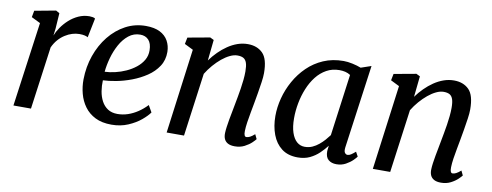

<svg xmlns="http://www.w3.org/2000/svg" viewBox="-53 -818 2761 1078"><g transform="rotate(10 1327.0 -279.0)"><path d="M51.5 0 118 -481.5 67 -506.5 74 -544 195 -566.5 215.5 -555 209.5 -466 204.5 -426Q213 -448.5 229.8 -473Q246.5 -497.5 270 -519Q293.5 -540.5 323 -554Q352.5 -567.5 385.5 -567.5Q394.5 -567.5 404 -565.8Q413.5 -564 418 -560L395.5 -449.5Q390 -453.5 377.8 -456.5Q365.5 -459.5 347 -459.5Q327 -459.5 306.5 -453.2Q286 -447 266 -434.2Q246 -421.5 229.2 -402.5Q212.5 -383.5 200.5 -357.5L151.5 0Z M821.5 -96Q808 -76 778.2 -51Q748.5 -26 706 -7.8Q663.5 10.5 611.5 10.5Q557 10.5 519 -8.5Q481 -27.5 457.5 -59.8Q434 -92 423.5 -131.8Q413 -171.5 413.5 -213Q414.5 -285 437 -349.2Q459.5 -413.5 499.2 -463Q539 -512.5 592 -540.8Q645 -569 707 -569Q756 -569 787.5 -553Q819 -537 834.5 -509Q850 -481 850.5 -446.5Q851 -399.5 827.5 -363.8Q804 -328 765.8 -302.5Q727.5 -277 683 -260.2Q638.5 -243.5 595.8 -235.5Q553 -227.5 521.5 -226.5Q520 -195 525 -164.5Q530 -134 543.2 -109Q556.5 -84 579 -69.2Q601.5 -54.5 634 -54.5Q664.5 -54.5 693.5 -64.2Q722.5 -74 749.5 -92Q776.5 -110 799.5 -134.5ZM684 -515.5Q647 -515.5 618.2 -492.5Q589.5 -469.5 569.5 -433Q549.5 -396.5 538 -354.8Q526.5 -313 523 -275.5Q551 -276.5 582.2 -283.8Q613.5 -291 643.2 -304.5Q673 -318 697.5 -337.5Q722 -357 736.5 -382Q751 -407 750.5 -437.5Q750 -476.5 732.2 -496Q714.5 -515.5 684 -515.5Z M1082.5 -438.5Q1101.5 -465 1125 -488.5Q1148.5 -512 1175 -530Q1201.5 -548 1230 -558Q1258.5 -568 1288.5 -568Q1341.5 -568 1373.5 -536.2Q1405.5 -504.5 1405.5 -423Q1405.5 -401.5 1401 -370.5Q1396.5 -339.5 1391 -306.8Q1385.5 -274 1380.5 -247Q1376 -222 1370.5 -193Q1365 -164 1360.8 -135.8Q1356.5 -107.5 1356 -85Q1355.5 -68 1359.2 -60.2Q1363 -52.5 1369.5 -52.5Q1379 -52.5 1390 -58Q1401 -63.5 1416.5 -77L1429 -51Q1425 -45 1409.5 -30Q1394 -15 1369.8 -2.5Q1345.5 10 1314.5 10Q1290 10 1275.2 2Q1260.5 -6 1254 -20.5Q1247.5 -35 1248.5 -55.5Q1249 -70.5 1251.8 -90.5Q1254.5 -110.5 1258.5 -132.8Q1262.5 -155 1267 -177.8Q1271.5 -200.5 1275 -220.5Q1279 -241.5 1283.5 -266Q1288 -290.5 1292 -316Q1296 -341.5 1298.5 -366.5Q1301 -391.5 1301 -414Q1301 -445.5 1295 -463Q1289 -480.5 1276.2 -487.8Q1263.5 -495 1242 -495Q1222 -495 1199.5 -484.2Q1177 -473.5 1154.2 -454.8Q1131.5 -436 1110.5 -411.8Q1089.5 -387.5 1073 -360.5L1024 0H925L989 -483L939.5 -507.5L947 -545L1073.5 -568L1095 -557.5Z M1927.5 -93Q1924.5 -69.5 1931.2 -61Q1938 -52.5 1946.5 -52.5Q1955.5 -52.5 1965.8 -59Q1976 -65.5 1991 -78.5L2005 -53Q2001 -46.5 1985.8 -31.2Q1970.5 -16 1947 -3Q1923.5 10 1894 10Q1865.5 10 1848 -5Q1830.5 -20 1831 -54L1834.5 -85Q1817 -62 1794.2 -40.2Q1771.5 -18.5 1741.8 -4.2Q1712 10 1673 10Q1617.5 10 1581.5 -17.5Q1545.5 -45 1527.8 -92.2Q1510 -139.5 1510 -198Q1510 -247.5 1523.5 -299.5Q1537 -351.5 1563.8 -399.5Q1590.5 -447.5 1629.5 -485.5Q1668.5 -523.5 1720 -545.8Q1771.5 -568 1834.5 -568Q1857.5 -568 1885.2 -562Q1913 -556 1934.5 -547.5L1993 -567.5ZM1883 -497Q1869.5 -506 1853.5 -509.8Q1837.5 -513.5 1820 -513.5Q1779.5 -513.5 1746.8 -495.2Q1714 -477 1689.5 -445.8Q1665 -414.5 1648.5 -374.2Q1632 -334 1623.8 -290.2Q1615.5 -246.5 1615.5 -203.5Q1615.5 -155 1626.5 -122Q1637.5 -89 1656.8 -72.2Q1676 -55.5 1701.5 -55.5Q1725 -55.5 1744.8 -64.2Q1764.5 -73 1781.2 -86.8Q1798 -100.5 1811.5 -116Q1825 -131.5 1835.5 -145.5Z M2258 -438.5Q2277 -465 2300.5 -488.5Q2324 -512 2350.5 -530Q2377 -548 2405.5 -558Q2434 -568 2464 -568Q2517 -568 2549 -536.2Q2581 -504.5 2581 -423Q2581 -401.5 2576.5 -370.5Q2572 -339.5 2566.5 -306.8Q2561 -274 2556 -247Q2551.5 -222 2546 -193Q2540.5 -164 2536.2 -135.8Q2532 -107.5 2531.5 -85Q2531 -68 2534.8 -60.2Q2538.5 -52.5 2545 -52.5Q2554.5 -52.5 2565.5 -58Q2576.5 -63.5 2592 -77L2604.5 -51Q2600.5 -45 2585 -30Q2569.5 -15 2545.2 -2.5Q2521 10 2490 10Q2465.5 10 2450.8 2Q2436 -6 2429.5 -20.5Q2423 -35 2424 -55.5Q2424.5 -70.5 2427.2 -90.5Q2430 -110.5 2434 -132.8Q2438 -155 2442.5 -177.8Q2447 -200.5 2450.5 -220.5Q2454.5 -241.5 2459 -266Q2463.5 -290.5 2467.5 -316Q2471.5 -341.5 2474 -366.5Q2476.5 -391.5 2476.5 -414Q2476.5 -445.5 2470.5 -463Q2464.5 -480.5 2451.8 -487.8Q2439 -495 2417.5 -495Q2397.5 -495 2375 -484.2Q2352.5 -473.5 2329.8 -454.8Q2307 -436 2286 -411.8Q2265 -387.5 2248.5 -360.5L2199.5 0H2100.5L2164.5 -483L2115 -507.5L2122.5 -545L2249 -568L2270.5 -557.5Z"/></g></svg>

Font: Merriweather Light 18pt
Style: Italic
Weight: 400
Italic angle: -7.8°
Version: Version 2.101